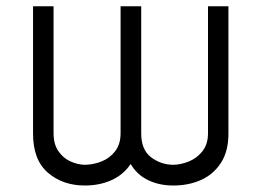

<svg xmlns="http://www.w3.org/2000/svg" viewBox="-20 -565 811 595"><path d="M82.4 -152.3V-545.5H146V-152.3Q146 -118.3 160.9 -96.6Q175.8 -74.9 198.3 -64.8Q220.9 -54.7 242.9 -54.3Q270.2 -54.7 295.5 -65Q320.7 -75.3 337.2 -96.9Q353.7 -118.6 353.7 -152.3V-545.5H417.6V-152.3Q417.3 -101.6 447.6 -78.1Q478 -54.7 516.7 -54.3Q541.2 -54.7 566.1 -65Q590.9 -75.3 607.8 -96.9Q624.6 -118.6 624.6 -152.3V-545.5H687.9V-152.3Q688.2 -97.3 665.3 -61.3Q642.4 -25.2 603.7 -7.6Q565 9.9 516.7 9.9Q473.7 9.9 439.1 -6.7Q404.5 -23.4 384.9 -56.8Q362.6 -23.4 325.5 -6.7Q288.4 9.9 242.9 9.9Q174.4 9.9 128.2 -30Q82 -70 82.4 -152.3Z"/></svg>

Font: Inter UI Light
Style: Regular
Weight: 300
Designer: Rasmus Andersson
Foundry: rsms
Version: 3.2;8d6f07862